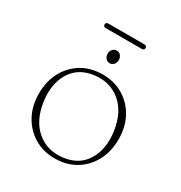

<svg xmlns="http://www.w3.org/2000/svg" viewBox="-168 -822 896 951"><g transform="rotate(30 280.0 -346.0)"><path d="M280.5 -469.5Q346.5 -469.5 398 -438.8Q449.5 -408 478.8 -354Q508 -300 508 -230Q508 -160 479 -105.8Q450 -51.5 398.8 -20.8Q347.5 10 280 10Q214 10 162.8 -20.8Q111.5 -51.5 82 -105.8Q52.5 -160 52.5 -229.5Q52.5 -300 81.5 -354Q110.5 -408 161.8 -438.8Q213 -469.5 280.5 -469.5ZM315 -14.5Q400 -25 440.5 -90.8Q481 -156.5 467.5 -253.5Q453 -354.5 392.2 -405.2Q331.5 -456 245.5 -445Q160.5 -434.5 120 -368.8Q79.5 -303 93 -206Q107.5 -105.5 168.2 -54.5Q229 -3.5 315 -14.5ZM280.5 -534.5Q266.5 -534.5 257.5 -545.2Q248.5 -556 248.5 -570.5Q248.5 -585.5 257.5 -596Q266.5 -606.5 280.5 -606.5Q295 -606.5 303.8 -596Q312.5 -585.5 312.5 -570.5Q312.5 -556 303.8 -545.2Q295 -534.5 280.5 -534.5ZM163 -688.5Q163 -701.5 177.5 -701.5H383Q397.5 -701.5 397.5 -688.5Q397.5 -675.5 383 -675.5H177.5Q163 -675.5 163 -688.5Z"/></g></svg>

Font: Fraunces 9pt Thin
Style: Regular
Weight: 100
Version: Version 1.000;[b76b70a41]